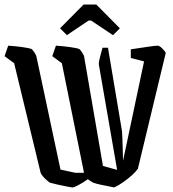

<svg xmlns="http://www.w3.org/2000/svg" viewBox="-59 -812 757 841"><path d="M159 -12Q156 -14 146.5 -22Q137 -30 129 -39.5Q121 -49 119 -55L3 -535L-39 -566L-23 -612Q7 -610 37 -606Q67 -602 80 -597Q86 -591 91.5 -582.5Q97 -574 100 -567L206 -69L272 -55H309L212 -535L170 -566L186 -612Q216 -610 246 -606Q276 -602 289 -597Q295 -591 300.5 -582.5Q306 -574 309 -567L392 -85L454 -68L374 -529Q373 -540 379 -561.5Q385 -583 390 -603H414L475 -240Q476 -234 477.5 -194.5Q479 -155 480 -108L572 -543L514 -558V-596Q555 -602 588 -607Q621 -612 632 -612Q639 -612 651 -600.5Q663 -589 667 -580L545 -73Q537 -61 520 -45.5Q503 -30 482 -15Q461 0 441 9Q438 8 419 4.5Q400 1 379.5 -3.5Q359 -8 349 -12Q341 -16 326 -27Q303 -11 284 -1Q265 9 260 9Q255 9 234 5Q213 1 191 -4Q169 -9 159 -12ZM234 -658 204 -688 307 -792H363L466 -688L436 -658L340 -722H329Z"/></svg>

Font: Grenze Gotisch
Style: Regular
Weight: 400
Designer: Renata Polastri
Foundry: Omnibus-Type
Version: Version 1.001